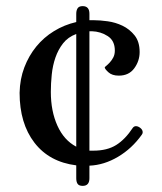

<svg xmlns="http://www.w3.org/2000/svg" viewBox="-20 -530 530 627"><path d="M272 52Q272 77 250 77Q238 77 233.5 70.5Q229 64 229 52V10Q141 -1 92.5 -64Q44 -127 44 -227Q45 -272 59.5 -310Q74 -348 98.5 -378Q123 -408 156.5 -428.5Q190 -449 229 -458V-485Q229 -496 233.5 -503Q238 -510 250 -510Q272 -510 272 -485V-464H287Q306 -464 331.5 -460.5Q357 -457 380 -446Q403 -435 419.5 -414.5Q436 -394 436 -360Q436 -331 418.5 -307Q401 -283 368 -283Q346 -283 334 -294Q322 -305 322 -310Q322 -311 327 -315Q332 -319 338.5 -326Q345 -333 350 -342.5Q355 -352 355 -365Q355 -397 332 -412Q309 -427 280 -428H272V-38H285Q330 -38 359.5 -56.5Q389 -75 414 -113Q418 -118 424 -118Q431 -118 438.5 -112Q446 -106 446 -98Q446 -94 443 -90Q411 -45 365.5 -18Q320 9 272 11ZM146 -230Q146 -167 167.5 -119.5Q189 -72 229 -51V-419Q202 -409 186 -388.5Q170 -368 161 -342Q152 -316 149 -286.5Q146 -257 146 -230Z"/></svg>

Font: Alice
Style: Regular
Weight: 400
Designer: Cyreal (www.cyreal.org)
Foundry: Cyreal (www.cyreal.org)
Version: Version 1.010